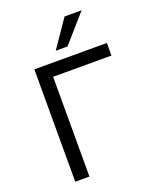

<svg xmlns="http://www.w3.org/2000/svg" viewBox="-168 -1035 922 1132"><g transform="rotate(-20 293.0 -468.5)"><path d="M104 0V-705H559V-626H193V0ZM260 -765 378 -937H485L334 -765Z"/></g></svg>

Font: Nunito Sans 8pt
Style: Regular
Weight: 400
Version: Version 3.101;gftools[0.9.27]